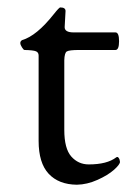

<svg xmlns="http://www.w3.org/2000/svg" viewBox="-20 -488 354 522"><path d="M189 14.2Q139.6 13.7 112.3 -15.6Q85 -44.9 85 -105V-336.9Q85 -345.7 77.6 -348.6Q70.3 -351.6 46.9 -352.1Q43.9 -352.1 39.6 -359.4Q35.2 -366.2 35.2 -371.1Q35.2 -376 40 -378.9Q79.6 -390.6 126 -449.2Q141.1 -468.3 144 -467.8Q158.2 -467.8 158.2 -458L155.8 -414.1Q155.8 -399.9 180.2 -399.9H293.9Q303.7 -399.9 303.7 -376Q303.7 -352.1 293.9 -352.1H194.8Q168 -352.1 161.6 -348.1Q155.3 -344.2 154.8 -324.2V-134.8Q154.8 -84 173.8 -62.5Q192.9 -41 221.2 -41Q271 -41 295.9 -60.1Q299.8 -63 302.7 -58.6Q305.7 -54.7 306.2 -47.9Q306.2 -41 290 -26.4Q273.4 -11.7 245.1 1Q216.8 13.7 189 14.2Z"/></svg>

Font: EBGaramond
Style: Regular
Weight: 400
Version: Version 000.012g